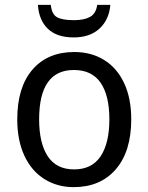

<svg xmlns="http://www.w3.org/2000/svg" viewBox="-20 -760 610 790"><path d="M283 10Q216 10 163 -23Q110 -56 80.5 -119Q51 -182 51 -269Q51 -401 113.5 -473.5Q176 -546 286 -546Q355 -546 408 -513.5Q461 -481 490.5 -418.5Q520 -356 520 -269Q520 -137 456.5 -63.5Q393 10 283 10ZM285 -63Q358 -63 394 -117Q430 -171 430 -269Q430 -367 394 -419.5Q358 -472 284 -472Q141 -472 141 -269Q141 -171 176.5 -117Q212 -63 285 -63ZM283 -606Q214 -606 177 -641.5Q140 -677 136 -740H189Q193 -701 215 -689Q237 -677 284 -677Q326 -677 350.5 -690.5Q375 -704 380 -740H434Q429 -679 389.5 -642.5Q350 -606 283 -606Z"/></svg>

Font: Noto Sans Display
Style: Regular
Weight: 400
Designer: Monotype Design team
Foundry: Monotype Imaging Inc.
Version: Version 1.000